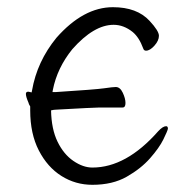

<svg xmlns="http://www.w3.org/2000/svg" viewBox="-20 -501 540 534"><path d="M237 13Q190 13 151 -11.5Q112 -36 88 -82.5Q64 -129 64 -194V-205Q60 -211 59 -216Q52 -232 52 -240Q52 -246 59 -246L68 -244L69 -249Q83 -330 137 -396Q212 -481 294 -481Q361 -481 396 -443Q422 -415 422 -401.5Q422 -388 409.5 -374Q397 -360 386 -360Q380 -360 378 -367Q367 -397 349 -412Q324 -432 296 -432Q241 -432 181 -364Q139 -312 127 -251L126 -245H136Q246 -252 270 -255.5Q294 -259 302 -259Q314 -259 321.5 -243Q329 -227 329 -214.5Q329 -202 321 -202H257Q243 -202 136 -196Q130 -196 122 -194Q123 -142 140 -107Q157 -72 184 -53.5Q211 -35 237 -35Q331 -35 420 -136Q433 -150 442 -150Q447 -150 447 -143Q446 -137 434.5 -113.5Q423 -90 397.5 -61Q372 -32 332.5 -9.5Q293 13 237 13Z"/></svg>

Font: Moon Stars Kai T HW Light
Style: Regular
Weight: 300
Designer: GuiWonder
Version: Version 1.101